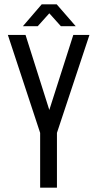

<svg xmlns="http://www.w3.org/2000/svg" viewBox="-20 -860 446 880"><path d="M206 -799 259 -740H327L240 -840H171L85 -740H153ZM164 0H241V-251L390 -700H316L206 -356L97 -700H16L164 -251Z"/></svg>

Font: VL Bebas Neue Regular
Style: Regular
Weight: 400
Designer: Ryoichi Tsunekawa
Foundry: Ryoichi Tsunekawa
Version: Version 001.003